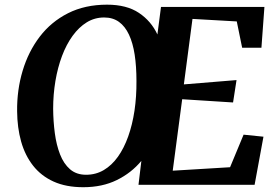

<svg xmlns="http://www.w3.org/2000/svg" viewBox="-20 -772 1155 802"><path d="M328 10Q256 10 204 -13.5Q152 -37 118.2 -80Q84.5 -123 68.2 -181Q52 -239 51.5 -307.5Q50.5 -396 74.5 -476.2Q98.5 -556.5 146 -618.8Q193.5 -681 264.2 -716.8Q335 -752.5 427 -752.5Q509 -752.5 560.2 -718.2Q611.5 -684 637.5 -628L652.5 -743H1084.5L1072 -572.5H991.5L969 -682.5L784 -693L748 -419.5L968 -437.5L953.5 -344L741 -357.5L701.5 -59L941 -73.5L997.5 -209.5L1080.5 -201L1043.5 0H558.5L570.5 -100Q528.5 -49.5 467.8 -19.8Q407 10 328 10ZM339.5 -42Q380.5 -42 413.8 -61.8Q447 -81.5 472.5 -117.2Q498 -153 515.5 -202Q533 -251 541.8 -309.8Q550.5 -368.5 550 -433.5Q550 -495 542.5 -543.8Q535 -592.5 518.8 -627.2Q502.5 -662 477 -680.5Q451.5 -699 415 -699Q375.5 -699 342.5 -678.8Q309.5 -658.5 283.2 -622.2Q257 -586 239 -538Q221 -490 211.5 -433.8Q202 -377.5 202 -317.5Q202.5 -265 209 -215.8Q215.5 -166.5 230.8 -127.2Q246 -88 272.5 -65Q299 -42 339.5 -42Z"/></svg>

Font: Merriweather 36pt
Style: Bold Italic
Weight: 700
Italic angle: -7.8°
Version: Version 2.101